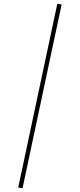

<svg xmlns="http://www.w3.org/2000/svg" viewBox="-20 -722 425 1022"><path d="M285 -702 308 -698 100 280 77 276Z"/></svg>

Font: Ysabeau Infant Extralight
Style: Italic
Weight: 200
Italic angle: -12°
Designer: Christian Thalmann (Catharsis Fonts)
Version: Version 0.003